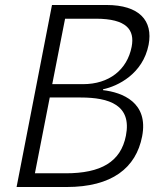

<svg xmlns="http://www.w3.org/2000/svg" viewBox="-20 -750 660 770"><path d="M46.5 0H247C429 0 525.5 -76.5 550 -203C576.5 -339.5 470.5 -379.5 393 -388.5L393.5 -392C452.5 -404.5 553 -453.5 576 -570.5C594.5 -667.5 538.5 -730 407 -730H188.5ZM120 -55 179.5 -359H303C418.5 -359 509 -328.5 485 -206C464.5 -100.5 384.5 -55 243.5 -55ZM189.5 -412.5 241 -675H364C488.5 -675 521 -630 508 -562.5C490 -470 417.5 -412.5 313 -412.5Z"/></svg>

Font: Monaspace Neon ExtraLight
Style: Italic
Weight: 200
Italic angle: -11°
Designer: Riley Cran & the Lettermatic Team
Foundry: Lettermatic
Version: Version 1.200 (Monaspace Neon)